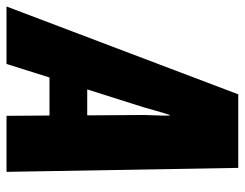

<svg xmlns="http://www.w3.org/2000/svg" viewBox="-138 -650 751 589"><g transform="rotate(90 237.5 -355.5)"><path d="M-37.1 0H139.2L180.7 -131.8H297.4L298.3 0H470.2L458 -710.9H232.4ZM217.3 -247.6 265.1 -398.4C270 -413.6 275.9 -432.6 282.2 -456.1C288.6 -479 293.5 -494.1 295.9 -501H297.4C297.9 -494.1 297.9 -479 296.9 -456.1C295.9 -433.1 295.4 -413.6 295.9 -398.4L296.9 -247.6Z"/></g></svg>

Font: Roboto Flex Super Cond Black
Style: Italic
Weight: 900
Width: 3
Italic angle: -10°
Designer: Berlow after Robertson
Foundry: Google
Version: Version 3.200;Glyphs 3.3 (3311)